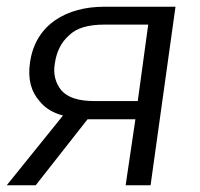

<svg xmlns="http://www.w3.org/2000/svg" viewBox="-38 -550 593 570"><path d="M68 0 222 -196H364L335 0H409L483 -530H271C162 -530 67 -479 51 -364C44 -316 54 -278 80 -249C96 -229 119 -215 149 -207L-18 0ZM242 -250C194 -250 162 -261 144 -282C127 -303 119 -330 125 -363C130 -396 143 -424 167 -445C189 -467 224 -477 273 -477H402L371 -250Z"/></svg>

Font: Cheyenne Sans Light
Style: Italic
Weight: 300
Italic angle: -8.13011°
Designer: The Public Sans project authors (U.S. Web Design System), Libre Franklin designed by Pablo Impallari and Rodrigo Fuenzal
Foundry: The Cheyenne Sans Project Authors
Version: Version 2.007